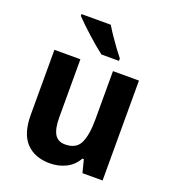

<svg xmlns="http://www.w3.org/2000/svg" viewBox="-140 -871 880 986"><g transform="rotate(20 300.0 -378.0)"><path d="M530 -546V0H420L402 -70H394Q371 -29 331 -9.5Q291 10 244 10Q161 10 114.5 -39.5Q68 -89 68 -190V-546H210V-228Q210 -168 227.5 -138Q245 -108 285 -108Q346 -108 367 -153Q388 -198 388 -282V-546ZM296 -766Q309 -744 327.5 -716.5Q346 -689 365.5 -662.5Q385 -636 399 -619V-606H303Q286 -619 262.5 -638.5Q239 -658 215 -680Q191 -702 170 -722Q149 -742 136 -756V-766Z"/></g></svg>

Font: Noto Sans Armenian SemiCondensed
Style: Bold
Weight: 700
Width: 4
Designer: Monotype Design Team
Foundry: Monotype Imaging Inc.
Version: Version 2.008; ttfautohint (v1.8.4.7-5d5b)